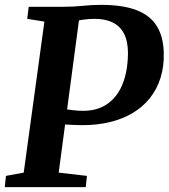

<svg xmlns="http://www.w3.org/2000/svg" viewBox="-25 -771 695 791"><path d="M-5.3 0 -0.5 -46.4 72.7 -59.8 157.9 -682 87.1 -693.4 93.2 -743H234.7Q277.7 -743 315.5 -747Q353.3 -751 391.2 -751Q481.8 -751 538.2 -728.9Q594.7 -706.8 621.3 -663.1Q647.9 -619.4 649.6 -554.9Q651.3 -497.4 636.3 -450.1Q621.3 -402.7 592.2 -366.5Q563.2 -330.2 521.5 -305.4Q479.9 -280.6 427.7 -268Q375.6 -255.4 314.9 -255.4Q301 -255.4 280.7 -256.2Q260.4 -257.1 242.4 -258.2Q224.4 -259.3 216.9 -259.8L215.4 -326Q227.4 -323.7 244.5 -321Q261.5 -318.3 281 -316.4Q300.5 -314.4 319.3 -314.4Q354.3 -314.6 382.9 -325.1Q411.5 -335.6 433.7 -355.9Q455.9 -376.2 471 -405.1Q486 -434 493.9 -470.6Q501.7 -507.3 502.2 -550.7Q502.4 -600.4 486 -632.1Q469.7 -663.7 438.5 -678.7Q407.4 -693.8 362.5 -693.3Q347.9 -693.2 330 -691.4Q312.1 -689.5 292.5 -685.7Q273 -681.9 253 -674.8L305.6 -726.9L216.8 -59.8L333.1 -46.4L328.3 0Z"/></svg>

Font: Merriweather Light
Style: Italic
Weight: 300
Italic angle: -7.8°
Designer: Eben Sorkin
Foundry: Eben Sorkin
Version: Version 2.101